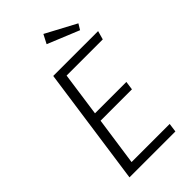

<svg xmlns="http://www.w3.org/2000/svg" viewBox="-266 -966 1047 1047"><g transform="rotate(-45 258.0 -442.5)"><path d="M502 -635H223L187 -380H429L422 -330H180L140 -51H434L427 0H73L170 -685H516ZM470 -791 450 -758 267 -833 294 -885Z"/></g></svg>

Font: Fira Sans Light
Style: Italic
Weight: 300
Italic angle: -8°
Designer: bBox Type GmbH & Carrois Corporate GbR & Edenspiekermann AG
Foundry: bBox Type GmbH & Carrois Corporate GbR & Edenspiekermann AG
Version: Version 4.301